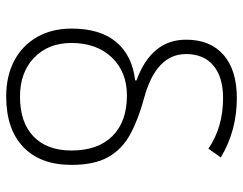

<svg xmlns="http://www.w3.org/2000/svg" viewBox="-103 -679 792 626"><g transform="rotate(90 293.0 -366.0)"><path d="M294.4 9.8Q227.5 9.8 177.7 -16.6Q127.9 -43 100.6 -91.1Q73.2 -139.2 73.2 -203.1Q73.2 -296.9 117.2 -349.1Q161.1 -401.4 242.2 -410.6V-415Q109.4 -463.4 109.4 -576.7Q109.4 -655.8 159.2 -699Q209 -742.2 299.8 -742.2Q406.2 -742.2 493.2 -689.9L464.8 -649.4Q395 -697.3 299.8 -697.3Q231.4 -697.3 193.8 -665.8Q156.2 -634.3 156.2 -576.7Q156.2 -478.5 300.8 -439.5Q369.6 -420.9 418 -394.5Q466.3 -368.2 491.9 -323.2Q517.6 -278.3 517.6 -203.1Q517.6 -101.6 459.2 -45.9Q400.9 9.8 294.4 9.8ZM295.4 -35.2Q378.9 -35.2 424.8 -79.1Q470.7 -123 470.7 -203.1Q470.7 -289.1 423.8 -336.4Q377 -383.8 291 -383.8Q213.9 -383.8 167 -334.2Q120.1 -284.7 120.1 -203.1Q120.1 -127.4 168 -81.3Q215.8 -35.2 295.4 -35.2Z"/></g></svg>

Font: Cascadia Code ExtraLight
Style: Regular
Weight: 200
Monospace: yes
Designer: Aaron Bell
Foundry: Saja Typeworks
Version: Version 2407.024; ttfautohint (v1.8.4)